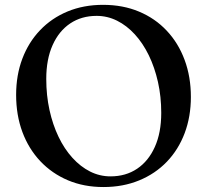

<svg xmlns="http://www.w3.org/2000/svg" viewBox="-20 -736 836 774"><path d="M395.5 -716.5Q475.5 -716.5 540.5 -689.2Q605.5 -662 652.2 -612.2Q699 -562.5 724.2 -494.5Q749.5 -426.5 749.5 -345Q749.5 -266 724.5 -199.5Q699.5 -133 652.8 -84.2Q606 -35.5 541 -8.8Q476 18 397 18Q318.5 18 254 -9.2Q189.5 -36.5 142.5 -86.2Q95.5 -136 70.2 -204Q45 -272 45 -353.5Q45 -433 70 -499.2Q95 -565.5 141.5 -614.2Q188 -663 252.5 -689.8Q317 -716.5 395.5 -716.5ZM630 -281Q630 -346.5 616.8 -405.5Q603.5 -464.5 579.8 -513.2Q556 -562 523.5 -597.5Q491 -633 452 -652.5Q413 -672 369.5 -672Q308.5 -672 263 -641.5Q217.5 -611 192 -554Q166.5 -497 166.5 -418Q166.5 -351.5 179.5 -292.5Q192.5 -233.5 216 -184.5Q239.5 -135.5 272 -99.8Q304.5 -64 343.2 -44.5Q382 -25 425.5 -25Q487 -25 532.8 -55.8Q578.5 -86.5 604.2 -143.8Q630 -201 630 -281Z"/></svg>

Font: Fraunces 10pt
Style: Regular
Weight: 400
Version: Version 1.000;[b76b70a41]